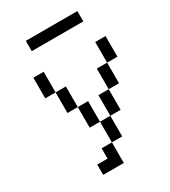

<svg xmlns="http://www.w3.org/2000/svg" viewBox="-197 -910 894 1008"><g transform="rotate(-30 250.0 -406.0)"><path d="M437.5 -750V-812.5H125V-750ZM187.5 -62.5H125V0H250Q250 0 250 -125H187.5ZM250 -125H312.5Q312.5 -125 312.5 -250H250Q250 -250 250 -125ZM250 -250Q250 -250 250 -375H187.5Q187.5 -375 187.5 -250ZM312.5 -250H375Q375 -250 375 -375H312.5Q312.5 -375 312.5 -250ZM187.5 -375Q187.5 -375 187.5 -500H125Q125 -500 125 -375ZM375 -375H437.5Q437.5 -375 437.5 -500H375Q375 -500 375 -375ZM125 -500Q125 -500 125 -625H62.5Q62.5 -625 62.5 -500ZM437.5 -500H500Q500 -500 500 -625H437.5Q437.5 -625 437.5 -500Z"/></g></svg>

Font: BFUnifontExMono
Style: Regular
Weight: 500
Version: Version 15.0.06